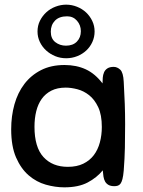

<svg xmlns="http://www.w3.org/2000/svg" viewBox="-20 -795 613 824"><path d="M471 4Q455 4 445.5 -1.5Q436 -7 431 -16Q426 -25 424 -37.5Q422 -50 421 -64Q396 -33 356.5 -12Q317 9 256 9Q217 9 176.5 -2.5Q136 -14 103 -42.5Q70 -71 49 -119Q28 -167 28 -240Q28 -297 42 -347Q56 -397 84.5 -434.5Q113 -472 156 -494Q199 -516 257 -516Q308 -516 348 -497.5Q388 -479 420 -437Q420 -449 421 -461.5Q422 -474 426.5 -484.5Q431 -495 441 -501.5Q451 -508 468 -508Q483 -508 496 -496Q509 -484 511 -444Q514 -391 515.5 -349Q517 -307 517 -262Q517 -207 516 -161Q515 -115 511 -63Q509 -40 505.5 -26.5Q502 -13 497 -6.5Q492 0 485 2Q478 4 471 4ZM417 -250Q417 -302 401.5 -335Q386 -368 362.5 -386.5Q339 -405 312 -412Q285 -419 262 -419Q226 -419 200.5 -406Q175 -393 159 -370.5Q143 -348 135.5 -317.5Q128 -287 128 -251Q128 -163 166.5 -121Q205 -79 271 -79Q310 -79 337.5 -92.5Q365 -106 382.5 -129Q400 -152 408.5 -183.5Q417 -215 417 -250ZM386 -660Q386 -636 376.5 -615Q367 -594 350.5 -578.5Q334 -563 311.5 -554Q289 -545 264 -545Q239 -545 217 -554Q195 -563 178 -578.5Q161 -594 151 -615Q141 -636 141 -660Q141 -685 151.5 -706Q162 -727 179 -742.5Q196 -758 218.5 -766.5Q241 -775 264 -775Q288 -775 310.5 -766Q333 -757 349.5 -741.5Q366 -726 376 -705Q386 -684 386 -660ZM198 -659Q198 -629 217.5 -614Q237 -599 263 -599Q293 -599 310 -616.5Q327 -634 327 -661Q327 -687 310.5 -706Q294 -725 268 -725Q234 -725 216 -706.5Q198 -688 198 -659Z"/></svg>

Font: Sniglet
Style: Regular
Weight: 400
Designer: Haley Fiege
Foundry: Haley Fiege, Pablo Impallari, Brenda Gallo
Version: Version 2.000; ttfautohint (v0.95) -l 8 -r 50 -G 200 -x 14 -